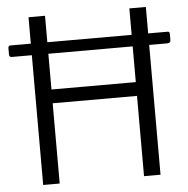

<svg xmlns="http://www.w3.org/2000/svg" viewBox="-53 -794 829 846"><g transform="rotate(-5 362.0 -371.0)"><path d="M709 -625H623V-742H550V-625H177V-742H104V-625H13C7 -625 4 -621 4 -614V-586C4 -578 7 -574 16 -574H104V0H177V-355H550V0H623V-574H702C713 -574 718 -578 718 -587V-615C718 -621 715 -625 709 -625ZM550 -416H177V-574H550Z"/></g></svg>

Font: 18Franklin Light
Style: Regular
Weight: 300
Designer: Pablo Impallari, Rodrigo Fuenzalida (Modified by Dan O. Williams)
Version: Version 0.025;PS 000.025;hotconv 1.0.88;makeotf.lib2.5.64775